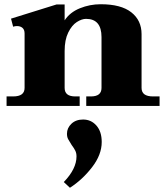

<svg xmlns="http://www.w3.org/2000/svg" viewBox="-20 -500 784 906"><path d="M733 -45V0H387V-45H409Q459 -45 459 -85V-325Q459 -411 386 -411Q366 -411 342.5 -396Q319 -381 302 -346.5Q285 -312 285 -259V-85Q285 -45 335 -45H356V0H11V-45H42Q96 -45 96 -85V-342Q96 -360 86 -368.5Q76 -377 60 -377Q51 -377 42 -374L32 -412L247 -479H285V-404Q310 -442 357 -461Q404 -480 455 -480Q551 -480 599.5 -442Q648 -404 648 -339V-85Q648 -45 702 -45ZM460 170Q460 230 414.5 289Q369 348 310 386L281 359Q341 297 341 238Q341 223 335.5 211.5Q330 200 318 184Q307 167 301.5 156.5Q296 146 296 131Q296 104 317 84Q338 64 372 64Q410 64 435 92.5Q460 121 460 170Z"/></svg>

Font: Taviraj ExtraBold
Style: Regular
Weight: 800
Designer: Katatrad Team
Foundry: CadsonDemak
Version: Version 1.001